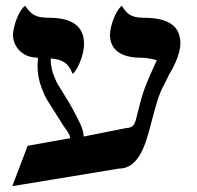

<svg xmlns="http://www.w3.org/2000/svg" viewBox="-20 -637 675 657"><path d="M560.1 -384.3C568.4 -398.4 597.2 -447.3 597.2 -488.8C597.2 -546.9 558.1 -576.2 471.7 -576.2C422.4 -576.2 411.1 -595.2 397 -617.2C375 -601.1 356.4 -545.9 356.4 -517.6C356.4 -469.7 390.1 -439.5 462.9 -439.5C472.2 -439.5 491.7 -438 516.6 -431.2C488.8 -369.1 474.6 -340.8 460.4 -287.6C455.6 -269.5 450.7 -249 444.8 -226.6C441.9 -215.3 436 -199.2 414.1 -199.2L266.6 -169.9C265.1 -198.7 248.5 -225.1 236.3 -249.5C224.1 -273.9 207 -301.8 188 -332C168.5 -362.8 173.8 -356.9 165.5 -375.5C157.2 -394.5 153.3 -415 153.3 -437C193.4 -434.1 215.3 -420.9 228 -384.3C241.7 -391.1 267.6 -445.3 267.6 -486.8C267.6 -546.4 227.5 -576.2 147.9 -576.2C100.1 -576.2 86.9 -587.9 65.9 -617.2C43.9 -602.1 24.4 -544.9 24.4 -517.6C24.4 -481.4 52.7 -439.5 109.9 -439.5C108.9 -427.7 108.4 -418.9 108.4 -413.1C108.4 -385.3 113.3 -358.9 123 -335C133.3 -310.5 129.9 -312 151.9 -278.3C173.8 -244.1 188 -221.7 195.3 -209.5C202.1 -197.8 219.7 -179.7 220.2 -164.1L74.7 -138.2L22 0L387.2 -60.1C454.1 -60.1 477.1 -141.1 492.7 -198.2C501 -229 518.6 -302.7 535.2 -335C560.1 -382.8 553.2 -372.6 560.1 -384.3Z"/></svg>

Font: Cardo
Style: Italic
Weight: 400
Designer: David J. Perry
Foundry: David J. Perry
Version: Version 0.99